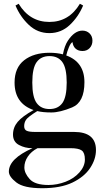

<svg xmlns="http://www.w3.org/2000/svg" viewBox="-20 -808 545 1016"><path d="M236.8 170.9Q282.2 170.9 326.9 153.8Q371.6 136.7 400.4 104.2Q429.2 71.8 429.2 36.1Q429.2 0.5 412.6 -11.7Q396 -23.9 353 -23.9H178.7Q145.5 -6.8 127.2 20.5Q108.9 47.9 108.9 78.1Q108.9 108.4 137 139.6Q165 170.9 236.8 170.9ZM174.1 -479.5Q150.9 -447.8 150.9 -371.1Q150.9 -294.4 174.1 -262.7Q197.3 -231 242.2 -231Q287.1 -231 310.1 -262.9Q333 -294.9 333 -371.1Q333 -447.3 310.1 -479.2Q287.1 -511.2 242.2 -511.2Q197.3 -511.2 174.1 -479.5ZM330.6 -514.6Q426.8 -479.5 426.8 -373Q426.8 -266.6 361.8 -239.7Q296.9 -212.9 252 -212.9Q207 -212.9 177.2 -220.2Q127.9 -189.5 117.9 -174.3Q107.9 -159.2 107.9 -140.6Q107.9 -122.1 121.1 -116Q134.3 -109.9 164.1 -109.9H371.1Q487.8 -109.9 487.8 -14.2Q487.8 34.7 456.8 81.3Q425.8 127.9 363.3 158Q300.8 188 203.1 188Q105.5 188 66.2 157.2Q26.9 126.5 26.9 100.1Q26.9 31.7 152.3 -23.9H148.9Q112.3 -23.9 80.6 -40.8Q48.8 -57.6 48.8 -95.7Q48.8 -133.8 73.7 -163.3Q98.6 -192.9 157.7 -225.6Q57.1 -260.7 57.1 -371.1Q57.1 -449.7 107.9 -489.3Q158.7 -528.8 242.2 -528.8Q280.8 -528.8 313 -520.5Q321.3 -565.4 338.9 -592.3Q374.5 -646 416 -646Q439 -646 454.1 -631.1Q469.2 -616.2 469.2 -592.8Q469.2 -569.3 454.6 -553.7Q439.9 -538.1 417 -538.1Q394 -538.1 380.1 -550.5Q366.2 -563 363.8 -585Q354.5 -581.5 344.7 -558.1Q335 -534.7 330.6 -514.6ZM402.8 -788.1 419.9 -778.8Q395 -719.2 349.4 -676Q303.7 -632.8 241.2 -632.8Q178.7 -632.8 132.8 -676Q86.9 -719.2 62 -778.8L78.6 -788.1Q137.2 -691.9 241.2 -691.9Q345.2 -691.9 402.8 -788.1Z"/></svg>

Font: PlayfairDisplay-Regular
Style: Regular
Weight: 400
Designer: Claus Eggers Sørensen
Foundry: Claus Eggers Sørensen
Version: Version 1.002;PS 001.002;hotconv 1.0.70;makeotf.lib2.5.58329